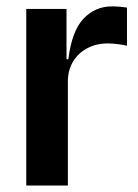

<svg xmlns="http://www.w3.org/2000/svg" viewBox="-20 -573 426 593"><path d="M61.1 0V-545.5H185.4V-389.9H191.1Q201.7 -476.9 237.7 -515.1Q273.8 -553.3 326 -553.3Q337 -553.3 350.1 -552.2Q363.3 -551.1 372.2 -549.7V-431.8Q362.6 -434.3 345 -436.6Q327.4 -438.9 312.5 -438.9Q277.3 -438.9 249.1 -423.8Q220.9 -408.7 205.1 -381.9Q189.3 -355.1 189.6 -321V0Z"/></svg>

Font: Riot Sans
Style: Bold
Weight: 600
Designer: Rasmus Andersson
Foundry: rsms
Version: Version 4.001